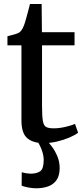

<svg xmlns="http://www.w3.org/2000/svg" viewBox="-20 -720 430 980"><path d="M203 10.5Q148.5 10.5 119 -14.8Q89.5 -40 89.5 -105.5V-488.5H18V-535Q28 -537.5 40 -540.8Q52 -544 62.5 -547.2Q73 -550.5 78 -554Q84 -558.5 88 -563.5Q92 -568.5 95.5 -575Q99 -581.5 102.5 -591Q107.5 -603.5 113.2 -625Q119 -646.5 124.8 -667.5Q130.5 -688.5 133 -699.5H192.5L194 -555.5H360.5V-488.5H194.5V-182Q194.5 -127.5 198.8 -103Q203 -78.5 215.8 -71.8Q228.5 -65 254 -65Q282.5 -65 314.5 -72.5Q346.5 -80 363 -87.5L378.5 -42.5Q363 -30.5 334.8 -18.2Q306.5 -6 272 2.2Q237.5 10.5 203 10.5ZM164 241Q145 241 124.5 237Q104 233 90.5 228L91 159Q101.5 162.5 115.2 164.5Q129 166.5 136 166.5Q167 166.5 185 154.2Q203 142 203 96.5Q203 76.5 196.8 56.5Q190.5 36.5 182.5 21.2Q174.5 6 169.5 -1L201 -6L219.5 -1Q230 8.5 245.8 29.5Q261.5 50.5 273.2 79Q285 107.5 284.5 140Q284 176.5 268.8 198.8Q253.5 221 226.8 231Q200 241 164 241Z"/></svg>

Font: Merriweather Light 18pt
Style: Regular
Weight: 400
Version: Version 2.100